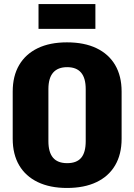

<svg xmlns="http://www.w3.org/2000/svg" viewBox="-20 -921 666 952"><path d="M312 11Q228 11 167.5 -18Q107 -47 75 -101.5Q43 -156 43 -233V-467Q43 -544 75 -598.5Q107 -653 167 -682Q227 -711 312 -711Q398 -711 458.5 -682Q519 -653 551 -598.5Q583 -544 583 -467V-233Q583 -156 551 -101.5Q519 -47 458.5 -18Q398 11 312 11ZM313 -112Q360 -112 382.5 -138.5Q405 -165 405 -221V-479Q405 -534 382 -561Q359 -588 313 -588Q267 -588 243.5 -561Q220 -534 220 -479V-221Q220 -166 243 -139Q266 -112 313 -112ZM453 -901V-778H171V-901Z"/></svg>

Font: Pathway Extreme Condensed ExtraBold
Style: Regular
Weight: 800
Width: 3
Version: Version 1.001;gftools[0.9.26]